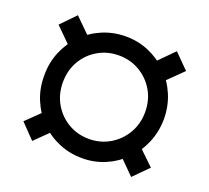

<svg xmlns="http://www.w3.org/2000/svg" viewBox="-111 -757 988 908"><g transform="rotate(20 383.0 -302.5)"><path d="M383.3 9.8Q320.8 9.8 265.9 -13.4Q210.9 -36.6 169.7 -78.4Q128.4 -120.1 105 -176Q81.5 -231.9 82 -296.9Q81.5 -361.8 105 -417.5Q128.4 -473.1 169.7 -514.6Q210.9 -556.2 265.9 -579.3Q320.8 -602.5 383.3 -602.5Q444.8 -602.5 499 -579.3Q553.2 -556.2 595 -514.6Q636.7 -473.1 660.4 -417.5Q684.1 -361.8 684.6 -296.9Q684.1 -231.9 660.4 -176Q636.7 -120.1 595 -78.4Q553.2 -36.6 499 -13.4Q444.8 9.8 383.3 9.8ZM382.8 -86.9Q439.9 -86.9 487.1 -114.7Q534.2 -142.6 562 -190.2Q589.8 -237.8 589.8 -296.9Q589.8 -356.9 562 -404.3Q534.2 -451.7 487.1 -479.2Q439.9 -506.8 382.8 -506.8Q324.7 -506.8 277.6 -479.2Q230.5 -451.7 203.1 -404.3Q175.8 -356.9 175.8 -296.9Q175.8 -237.8 203.1 -190.2Q230.5 -142.6 277.6 -114.7Q324.7 -86.9 382.8 -86.9ZM602.5 -445.3 531.7 -517.6 632.3 -619.1 705.1 -545.9ZM632.3 13.7 531.7 -86.9 602.5 -158.2 705.1 -59.6ZM134.3 13.7 63.5 -59.6 165 -158.2 236.8 -86.9ZM165 -445.3 63.5 -545.9 134.3 -619.1 236.8 -517.6Z"/></g></svg>

Font: Inter 24pt ExtraBold
Style: Regular
Weight: 800
Designer: Rasmus Andersson
Foundry: rsms
Version: Version 4.001;git-66647c0bb